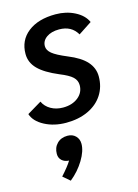

<svg xmlns="http://www.w3.org/2000/svg" viewBox="-120 -576 665 928"><g transform="rotate(-15 212.0 -112.0)"><path d="M1 -78 73 -121Q85 -95 111.5 -80Q138 -65 172 -65Q218 -65 247.5 -88.5Q277 -112 277 -149Q277 -173 259 -190Q241 -207 196 -225Q127 -254 95 -286.5Q63 -319 63 -362Q63 -430 114 -470Q165 -510 252 -510Q305 -510 348 -488Q391 -466 407 -430L340 -386Q312 -435 250 -435Q211 -435 187 -418Q163 -401 163 -374Q163 -354 183.5 -337Q204 -320 257 -298Q319 -273 348 -240.5Q377 -208 377 -166Q377 -114 351 -74Q325 -34 277.5 -12Q230 10 168 10Q107 10 60 -15Q13 -40 1 -78ZM212 127Q212 163 185 207.5Q158 252 116 286L81 256Q118 215 133 190Q111 189 97.5 176.5Q84 164 84 144Q84 112 104 92Q124 72 156 72Q181 72 196.5 87.5Q212 103 212 127Z"/></g></svg>

Font: Sarabun Medium
Style: Italic
Weight: 500
Italic angle: -10°
Designer: Suppakit Chalermlarp | Katatrad Co.,Ltd.
Foundry: Cadson Demak Co.,Ltd.
Version: Version 1.000; ttfautohint (v1.6)